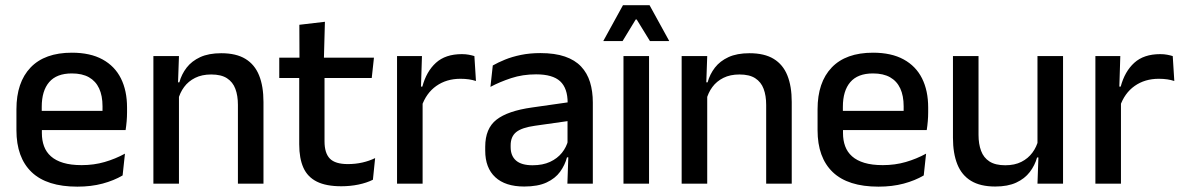

<svg xmlns="http://www.w3.org/2000/svg" viewBox="-20 -704 4534 736"><path d="M276.5 11.5Q159.5 11.5 101.2 -44.2Q43 -100 43 -205V-285Q43 -388.5 97.2 -445.2Q151.5 -502 255.5 -502Q326 -502 373 -476.2Q420 -450.5 443.5 -403.5Q467 -356.5 467 -292V-273.5Q467 -256.5 465.5 -239Q464 -221.5 461.5 -205.5H371.5Q372.5 -231.5 372.8 -254.5Q373 -277.5 373 -296.5Q373 -337 360 -365Q347 -393 321 -407.8Q295 -422.5 255.5 -422.5Q197 -422.5 168.5 -389.2Q140 -356 140 -294.5V-248.5L140.5 -237V-193.5Q140.5 -166 148.8 -143.5Q157 -121 175.2 -104.8Q193.5 -88.5 222.5 -79.8Q251.5 -71 293 -71Q340 -71 381.2 -83Q422.5 -95 459 -115L450 -31.5Q417 -12 373.2 -0.2Q329.5 11.5 276.5 11.5ZM95 -205.5V-279H441.5V-205.5Z M892 0V-302Q892 -337.5 882.2 -363.5Q872.5 -389.5 850.2 -404Q828 -418.5 789.5 -418.5Q754 -418.5 728 -405.5Q702 -392.5 685.8 -370.5Q669.5 -348.5 662.5 -320.5L646.5 -388.5H667.5Q676 -419.5 695.5 -444.8Q715 -470 747.5 -485Q780 -500 828 -500Q885.5 -500 921 -478.2Q956.5 -456.5 973.2 -415Q990 -373.5 990 -313V0ZM568 0V-489H666L662 -374.5L666 -368.5V0Z M1288.5 10Q1230 10 1194.5 -7.8Q1159 -25.5 1143 -61.2Q1127 -97 1127 -150.5V-449.5H1224V-162Q1224 -117 1244.5 -96Q1265 -75 1313.5 -75Q1342.5 -75 1369 -81Q1395.5 -87 1418 -98L1409.5 -15Q1385.5 -3 1354 3.5Q1322.5 10 1288.5 10ZM1050.5 -405V-483H1413.5L1405 -405ZM1128 -474.5 1127.5 -609 1225.5 -620.5 1221.5 -474.5Z M1596 -295.5 1575 -372H1599Q1614.5 -430 1651 -463.2Q1687.5 -496.5 1750.5 -496.5Q1765.5 -496.5 1777.2 -494.2Q1789 -492 1798.5 -489L1804.5 -393.5Q1792.5 -397.5 1777.5 -399.8Q1762.5 -402 1745 -402Q1691.5 -402 1652.5 -374.5Q1613.5 -347 1596 -295.5ZM1502 0V-489H1597.5L1593 -346.5L1600 -339.5V0Z M2155 0 2159 -116 2155.5 -131V-285L2156 -309.5Q2156 -366 2127.2 -392.5Q2098.5 -419 2035 -419Q1983.5 -419 1939.5 -404.5Q1895.5 -390 1860 -371L1869 -453Q1889 -464.5 1916 -475.5Q1943 -486.5 1977 -493.5Q2011 -500.5 2051.5 -500.5Q2107 -500.5 2145.5 -487.2Q2184 -474 2207.5 -449Q2231 -424 2241.8 -389Q2252.5 -354 2252.5 -311V0ZM1989.5 11Q1917 11 1878.5 -24.8Q1840 -60.5 1840 -126.5V-141.5Q1840 -211.5 1883.2 -245.2Q1926.5 -279 2019.5 -292L2166.5 -313L2172 -242L2031 -222Q1980.5 -215 1959 -197.8Q1937.5 -180.5 1937.5 -147V-140Q1937.5 -106.5 1958.2 -88.5Q1979 -70.5 2021.5 -70.5Q2060.5 -70.5 2088.5 -83.5Q2116.5 -96.5 2134 -118.2Q2151.5 -140 2158 -166.5L2171.5 -101H2153.5Q2145.5 -71 2127 -45.5Q2108.5 -20 2075.2 -4.5Q2042 11 1989.5 11Z M2370 0V-489H2468V0ZM2368 -684H2470L2545 -547.5V-546.5H2471.5L2420.5 -629.5H2417L2366.5 -546.5H2293V-547.5Z M2917 0V-302Q2917 -337.5 2907.2 -363.5Q2897.5 -389.5 2875.2 -404Q2853 -418.5 2814.5 -418.5Q2779 -418.5 2753 -405.5Q2727 -392.5 2710.8 -370.5Q2694.5 -348.5 2687.5 -320.5L2671.5 -388.5H2692.5Q2701 -419.5 2720.5 -444.8Q2740 -470 2772.5 -485Q2805 -500 2853 -500Q2910.5 -500 2946 -478.2Q2981.5 -456.5 2998.2 -415Q3015 -373.5 3015 -313V0ZM2593 0V-489H2691L2687 -374.5L2691 -368.5V0Z M3347.5 11.5Q3230.5 11.5 3172.2 -44.2Q3114 -100 3114 -205V-285Q3114 -388.5 3168.2 -445.2Q3222.5 -502 3326.5 -502Q3397 -502 3444 -476.2Q3491 -450.5 3514.5 -403.5Q3538 -356.5 3538 -292V-273.5Q3538 -256.5 3536.5 -239Q3535 -221.5 3532.5 -205.5H3442.5Q3443.5 -231.5 3443.8 -254.5Q3444 -277.5 3444 -296.5Q3444 -337 3431 -365Q3418 -393 3392 -407.8Q3366 -422.5 3326.5 -422.5Q3268 -422.5 3239.5 -389.2Q3211 -356 3211 -294.5V-248.5L3211.5 -237V-193.5Q3211.5 -166 3219.8 -143.5Q3228 -121 3246.2 -104.8Q3264.5 -88.5 3293.5 -79.8Q3322.5 -71 3364 -71Q3411 -71 3452.2 -83Q3493.5 -95 3530 -115L3521 -31.5Q3488 -12 3444.2 -0.2Q3400.5 11.5 3347.5 11.5ZM3166 -205.5V-279H3512.5V-205.5Z M3731 -489V-187Q3731 -152 3740.8 -125.8Q3750.5 -99.5 3773 -85Q3795.5 -70.5 3833.5 -70.5Q3869.5 -70.5 3895.2 -83.5Q3921 -96.5 3937.5 -118.8Q3954 -141 3960.5 -168.5L3976.5 -100.5H3955.5Q3947 -70 3927.5 -44.5Q3908 -19 3875.5 -4Q3843 11 3795 11Q3738 11 3702.2 -10.8Q3666.5 -32.5 3649.8 -74.2Q3633 -116 3633 -176V-489ZM4055 -489V0H3957L3961 -114.5L3957 -120.5V-489Z M4273 -295.5 4252 -372H4276Q4291.5 -430 4328 -463.2Q4364.5 -496.5 4427.5 -496.5Q4442.5 -496.5 4454.2 -494.2Q4466 -492 4475.5 -489L4481.5 -393.5Q4469.5 -397.5 4454.5 -399.8Q4439.5 -402 4422 -402Q4368.5 -402 4329.5 -374.5Q4290.5 -347 4273 -295.5ZM4179 0V-489H4274.5L4270 -346.5L4277 -339.5V0Z"/></svg>

Font: Anek Bangla Medium Medium
Style: Regular
Weight: 500
Version: Version 1.003